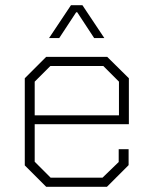

<svg xmlns="http://www.w3.org/2000/svg" viewBox="-20 -716 584 736"><path d="M75 -82V-416L157 -498H391L474 -416V-240H113V-96L174 -35H373L435 -95V-144H473V-83L390 0H157ZM436 -274V-403L376 -463H173L113 -403V-274ZM252 -696H296L380 -570H341L276 -669H272L207 -570H168Z"/></svg>

Font: Chakra Petch ExtraLight
Style: Regular
Weight: 275
Designer: Katatrad Aksorn Co.,Ltd.
Foundry: Cadson Demak Co.,Ltd.
Version: Version 1.000; ttfautohint (v1.6)